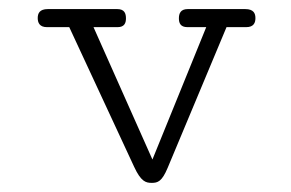

<svg xmlns="http://www.w3.org/2000/svg" viewBox="-20 -398 645 425"><path d="M239.7 -377.9H85.9C67.4 -377.9 63.5 -368.2 63.5 -357.9C63.5 -348.1 67.4 -337.9 84 -337.9H133.3L276.9 -28.8C292 3.9 302.7 6.8 315.9 6.8C329.1 6.8 338.4 3.9 351.1 -26.4L481.4 -337.9H524.9C542 -337.9 545.4 -348.1 545.4 -357.9C545.4 -368.2 541.5 -377.9 522.9 -377.9H395.5C379.4 -377.9 376 -367.7 376 -357.4C376 -347.7 378.9 -337.9 395 -337.9H436.5L317.4 -44.9L187 -337.9H240.2C255.9 -337.9 258.8 -347.7 258.8 -357.4C258.8 -367.7 255.9 -377.9 239.7 -377.9Z"/></svg>

Font: Cutive Mono
Style: Regular
Weight: 400
Monospace: yes
Designer: Vernon Adams
Foundry: Vernon Adams
Version: Version 1.002